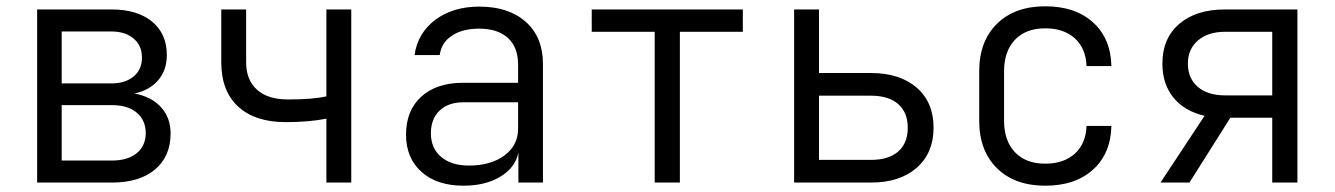

<svg xmlns="http://www.w3.org/2000/svg" viewBox="-20 -580 4240 610"><path d="M522 -156Q522 -83 472.5 -41.5Q423 0 336 0H98V-550H334Q416 -550 463 -511.5Q510 -473 510 -405Q510 -357 482.5 -325Q455 -293 407 -283Q461 -273 491.5 -239.5Q522 -206 522 -156ZM176 -480V-315H334Q378 -315 404.5 -337Q431 -359 431 -397Q431 -435 404.5 -457.5Q378 -480 334 -480ZM336 -70Q386 -70 414.5 -93.5Q443 -117 443 -157Q443 -198 414.5 -222Q386 -246 336 -246H176V-70Z M1017 -203Q962 -192 888 -192Q790 -192 736.5 -241.5Q683 -291 683 -382V-550H762V-382Q762 -326 796.5 -295Q831 -264 895 -264Q975 -264 1017 -274V-550H1096V0H1017Z M1705 -377V0H1627V-96Q1618 -48 1570 -19Q1522 10 1453 10Q1368 10 1319 -34Q1270 -78 1270 -152Q1270 -229 1318.5 -273Q1367 -317 1451 -317H1626V-375Q1626 -430 1593.5 -459.5Q1561 -489 1502 -489Q1449 -489 1415.5 -466.5Q1382 -444 1377 -405H1297Q1307 -475 1363 -517Q1419 -559 1503 -559Q1596 -559 1650.5 -510.5Q1705 -462 1705 -377ZM1626 -171V-255H1452Q1404 -255 1376.5 -228.5Q1349 -202 1349 -157Q1349 -109 1381.5 -81.5Q1414 -54 1470 -54Q1539 -54 1582.5 -86Q1626 -118 1626 -171Z M2140 0H2060V-479H1860V-550H2340V-479H2140Z M2503 0V-550H2582V-348H2747Q2839 -348 2892.5 -301.5Q2946 -255 2946 -174Q2946 -94 2892.5 -47Q2839 0 2747 0ZM2747 -72Q2803 -72 2833.5 -98.5Q2864 -125 2864 -174Q2864 -223 2833.5 -249.5Q2803 -276 2747 -276H2582V-72Z M3091 -197V-353Q3091 -449 3147.5 -504.5Q3204 -560 3301 -560Q3396 -560 3452.5 -509Q3509 -458 3511 -370H3432Q3430 -426 3395 -458Q3360 -490 3301 -490Q3239 -490 3204.5 -453.5Q3170 -417 3170 -353V-197Q3170 -133 3204.5 -96.5Q3239 -60 3301 -60Q3360 -60 3395 -92Q3430 -124 3432 -180H3511Q3509 -92 3452.5 -41Q3396 10 3301 10Q3204 10 3147.5 -45.5Q3091 -101 3091 -197Z M3807 -212Q3743 -227 3708 -270Q3673 -313 3673 -378Q3673 -458 3726.5 -504Q3780 -550 3872 -550H4102V0H4022V-206H3889L3759 0H3667ZM4022 -277V-479H3872Q3818 -479 3786 -451.5Q3754 -424 3754 -378Q3754 -331 3785.5 -304Q3817 -277 3872 -277Z"/></svg>

Font: JetBrains Mono Semi Light
Style: Regular
Weight: 350
Monospace: yes
Designer: Philipp Nurullin, Konstantin Bulenkov
Foundry: JetBrains
Version: 2.002